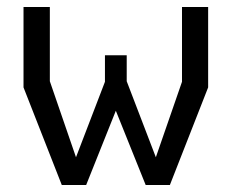

<svg xmlns="http://www.w3.org/2000/svg" viewBox="-20 -527 660 547"><path d="M156 0H225.5L310 -211.5L395 0H464L573 -278V-507H498.5V-294L424 -79L341 -295.5V-369.5H279V-294L196.5 -79L122 -295.5V-507H47V-278Z"/></svg>

Font: Monaspace Krypton Light
Style: Regular
Weight: 300
Designer: Riley Cran & the Lettermatic Team
Foundry: Lettermatic
Version: Version 1.101 (Monaspace Krypton)